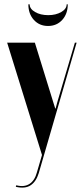

<svg xmlns="http://www.w3.org/2000/svg" viewBox="-20 -692 386 887"><path d="M13 -495 174 24 150 106Q145 124 136.5 137Q128 150 116.5 157.5Q105 165 90 167Q75 169 55 164L53 171Q96 181 121.5 164Q147 147 159 108L334 -495H326L245 -221L237 -191H235L226 -220L141 -495ZM288 -672H293Q293 -628 267.5 -600Q242 -572 202 -572Q162 -572 136.5 -600Q111 -628 111 -672H117Q117 -651 142 -636.5Q167 -622 203 -622Q238 -622 263 -636.5Q288 -651 288 -672Z"/></svg>

Font: Moniqa Black
Style: Regular
Weight: 900
Designer: Rajesh Rajput
Foundry: Rajesh Rajput
Version: Version 1.000